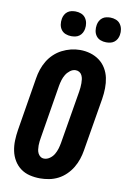

<svg xmlns="http://www.w3.org/2000/svg" viewBox="-103 -1016 718 1085"><g transform="rotate(10 256.0 -474.0)"><path d="M206 8Q175 8 146 1Q117 -6 94 -23Q71 -40 56 -65Q41 -90 35 -119Q29 -148 30 -178.5Q31 -209 36 -240L86 -545Q90 -571 98.5 -596.5Q107 -622 121 -645.5Q135 -669 155.5 -688.5Q176 -708 200.5 -720.5Q225 -733 251 -739.5Q277 -746 304 -746Q335 -746 363.5 -737.5Q392 -729 415 -712Q438 -695 453 -670Q468 -645 474 -616.5Q480 -588 479.5 -557Q479 -526 474 -495L423 -190Q419 -165 410.5 -139.5Q402 -114 388 -90.5Q374 -67 353.5 -47Q333 -27 308.5 -14.5Q284 -2 257.5 3Q231 8 206 8ZM209 -106Q226 -106 241.5 -117Q257 -128 266 -143.5Q275 -159 280 -175.5Q285 -192 288 -209L339 -514Q341 -526 342 -538Q343 -550 343 -562Q343 -574 341.5 -585Q340 -596 335 -606.5Q330 -617 320.5 -623Q311 -629 299 -629Q282 -629 267 -617.5Q252 -606 243 -591Q234 -576 229 -559.5Q224 -543 221 -526L171 -221Q169 -209 167.5 -197.5Q166 -186 166 -174Q166 -162 167.5 -150.5Q169 -139 174 -129Q179 -119 188 -112.5Q197 -106 209 -106ZM440 -814Q423 -814 407.5 -820Q392 -826 382.5 -839Q373 -852 370.5 -868.5Q368 -885 371 -902Q373 -914 379 -925Q385 -936 395 -943.5Q405 -951 417 -953.5Q429 -956 440 -956Q457 -956 472.5 -950Q488 -944 497.5 -931Q507 -918 510 -901.5Q513 -885 510 -868Q508 -856 502 -845Q496 -834 486 -826.5Q476 -819 464 -816.5Q452 -814 440 -814ZM240 -814Q223 -814 207.5 -820Q192 -826 182.5 -839Q173 -852 170.5 -868.5Q168 -885 171 -902Q173 -914 179 -925Q185 -936 195 -943.5Q205 -951 217 -953.5Q229 -956 240 -956Q257 -956 272.5 -950Q288 -944 297.5 -931Q307 -918 310 -901.5Q313 -885 310 -868Q308 -856 302 -845Q296 -834 286 -826.5Q276 -819 264 -816.5Q252 -814 240 -814Z"/></g></svg>

Font: Iosevka Slab Heavy
Style: Italic
Weight: 900
Italic angle: -9°
Monospace: yes
Designer: Belleve Invis
Foundry: Belleve Invis
Version: Version 11.1.0; ttfautohint (v1.8.3)